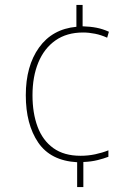

<svg xmlns="http://www.w3.org/2000/svg" viewBox="-20 -744 552 774"><path d="M313 -638Q345 -637 370 -632Q395 -627 419 -616L412 -592Q388 -603 363 -608Q338 -613 315 -613Q249 -613 203.5 -581Q158 -549 134.5 -492Q111 -435 111 -360Q111 -288 131.5 -233Q152 -178 195 -147Q238 -116 305 -116Q335 -116 363.5 -122Q392 -128 417 -138V-112Q399 -105 373 -98.5Q347 -92 316 -91V10H291V-90Q184 -96 134 -169.5Q84 -243 84 -360Q84 -478 137.5 -552.5Q191 -627 288 -636V-724H313Z"/></svg>

Font: Noto Sans Lao UI SemCond Thin
Style: Regular
Weight: 100
Width: 4
Designer: Monotype Design Team
Foundry: Monotype Imaging Inc.
Version: Version 2.000; ttfautohint (v1.8.4.7-5d5b)